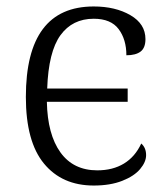

<svg xmlns="http://www.w3.org/2000/svg" viewBox="-20 -564 512 594"><path d="M60 -264Q60 -544 270 -544Q337 -544 383.5 -517Q430 -490 430 -443Q430 -416 415 -404.5Q400 -393 371 -393Q371 -442 347 -474Q323 -506 270 -506Q204 -506 167 -455Q130 -404 126 -290H375V-249H125Q127 -148 167 -92.5Q207 -37 281 -37Q329 -37 363.5 -58Q398 -79 417 -120Q432 -107 432 -84Q432 -63 413.5 -41Q395 -19 358 -4.5Q321 10 270 10Q172 10 116 -58Q60 -126 60 -264Z"/></svg>

Font: Noto Serif Light
Style: Regular
Weight: 300
Designer: Monotype Design Team
Foundry: Monotype Imaging Inc.
Version: Version 1.001